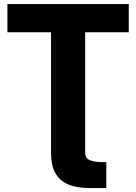

<svg xmlns="http://www.w3.org/2000/svg" viewBox="-20 -748 689 972"><path d="M17.6 -584.5V-727.5H631.8V-584.5H411.1V24.9Q411.1 53.2 434.8 62.5Q458.5 71.8 486.3 72.3H518.1V204.1H439.5Q402.3 204.1 366.5 197.8Q330.6 191.4 301.5 172.9Q272.5 154.3 255.4 118.7Q238.3 83 238.3 24.4V-584.5Z"/></svg>

Font: Inter Tight ExtraBold
Style: Regular
Weight: 800
Designer: Rasmus Andersson
Foundry: rsms
Version: Version 3.004; ttfautohint (v1.8.4.7-5d5b)